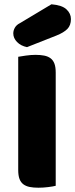

<svg xmlns="http://www.w3.org/2000/svg" viewBox="-20 -871 351 896"><path d="M220 -851Q269 -847 290 -827.5Q311 -808 311 -782Q311 -753 294.5 -736Q278 -719 243 -705L106 -651Q77 -657 59.5 -675Q42 -693 42 -715Q42 -729 49.5 -742Q57 -755 73 -763ZM240 -4Q229 -1 205.5 2Q182 5 159 5Q136 5 118.5 1.5Q101 -2 89 -11Q77 -20 71 -36Q65 -52 65 -78V-606Q76 -608 100 -611.5Q124 -615 146 -615Q169 -615 186.5 -611.5Q204 -608 216 -599Q228 -590 234 -574Q240 -558 240 -532Z"/></svg>

Font: Baloo Tamma
Style: Regular
Weight: 400
Designer: Divya Kowshik and Ek Type
Foundry: Ek Type
Version: Version 1.007;PS 1.000;hotconv 1.0.88;makeotf.lib2.5.647800